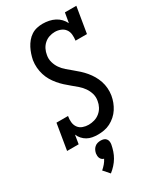

<svg xmlns="http://www.w3.org/2000/svg" viewBox="-242 -829 985 1165"><g transform="rotate(-30 250.0 -246.0)"><path d="M223 8Q203 8 184 4.5Q165 1 149 -8Q133 -17 120.5 -31Q108 -45 101 -62L91 0H10L40 -181H121Q117 -160 119 -139Q121 -118 132.5 -102Q144 -86 163.5 -79Q183 -72 204 -72Q224 -72 244.5 -78Q265 -84 282 -98Q299 -112 309 -131Q319 -150 322 -170Q327 -196 320 -220Q313 -244 299 -264Q285 -284 267 -299.5Q249 -315 230 -330.5Q211 -346 193.5 -362Q176 -378 160.5 -396.5Q145 -415 133 -435.5Q121 -456 113.5 -480Q106 -504 104 -529.5Q102 -555 106 -581Q110 -601 116.5 -620.5Q123 -640 132.5 -658.5Q142 -677 156 -694Q170 -711 188 -722.5Q206 -734 226.5 -738.5Q247 -743 266 -743Q289 -743 310.5 -738.5Q332 -734 350.5 -724.5Q369 -715 383.5 -700Q398 -685 407 -666L419 -735H499L469 -554H389Q392 -575 390 -596Q388 -617 376.5 -632.5Q365 -648 346 -655.5Q327 -663 306 -663Q286 -663 266.5 -656.5Q247 -650 231.5 -636Q216 -622 207 -603.5Q198 -585 195 -565Q190 -540 197 -515.5Q204 -491 217.5 -471.5Q231 -452 249.5 -436Q268 -420 286.5 -405Q305 -390 322.5 -374Q340 -358 355.5 -339.5Q371 -321 383 -300.5Q395 -280 403 -256.5Q411 -233 413 -207.5Q415 -182 411 -157Q407 -134 399 -113Q391 -92 378.5 -72.5Q366 -53 348 -37Q330 -21 309.5 -10.5Q289 0 266.5 4Q244 8 223 8Q223 8 223 8Q223 8 223 8ZM172 251 135 209Q149 197 161 183Q173 169 181 153Q173 151 167 146Q161 141 157.5 133.5Q154 126 153.5 117.5Q153 109 154 101Q156 90 161 79.5Q166 69 175 61Q184 53 195 50Q206 47 217 47Q228 47 238 50Q248 53 254.5 61Q261 69 262.5 79.5Q264 90 262 101Q258 122 251 143Q244 164 232.5 183.5Q221 203 205.5 220Q190 237 172 251Z"/></g></svg>

Font: Iosevka Curly Slab MdObl
Style: Regular
Weight: 500
Italic angle: -9°
Monospace: yes
Designer: Belleve Invis
Foundry: Belleve Invis
Version: Version 11.0.0; ttfautohint (v1.8.3)